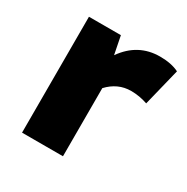

<svg xmlns="http://www.w3.org/2000/svg" viewBox="-121 -598 684 703"><g transform="rotate(30 220.5 -247.0)"><path d="M62 0V-490H197L212 -414Q268 -494 361 -494Q409 -494 441 -478L402 -320Q368 -332 332 -332Q276 -332 235 -288V0Z"/></g></svg>

Font: Cantarell Extra Bold
Style: Regular
Weight: 800
Designer: Dave Crossland, Nikolaus Waxweiler, Florian Fecher, Jacques Le Bailly, Eben Sorkin, Alexei Vanyashin, Alexios Zavras, Em
Version: Version 0.303